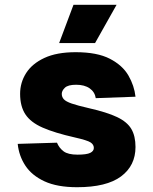

<svg xmlns="http://www.w3.org/2000/svg" viewBox="-20 -770 640 802"><path d="M302 12Q219 12 166 -12.5Q113 -37 86 -78Q59 -119 54 -169L218 -174Q227 -152 245.5 -138Q264 -124 304 -124Q342 -124 357 -131.5Q372 -139 372 -152Q372 -166 358.5 -175Q345 -184 292 -196Q208 -215 158 -237Q108 -259 86 -292.5Q64 -326 64 -378Q64 -425 89 -464.5Q114 -504 165.5 -528Q217 -552 296 -552Q386 -552 439 -524.5Q492 -497 516.5 -454.5Q541 -412 546 -366L380 -360Q376 -386 354.5 -401Q333 -416 298 -416Q264 -416 251 -403.5Q238 -391 238 -378Q238 -365 246.5 -355.5Q255 -346 279.5 -337.5Q304 -329 352 -318Q427 -301 469 -281Q511 -261 528.5 -231.5Q546 -202 546 -156Q546 -78 485.5 -33Q425 12 302 12ZM227 -590 287 -750H467L377 -590Z"/></svg>

Font: Geist Mono Black
Style: Regular
Weight: 900
Monospace: yes
Designer: Basement.studio, Andrés Briganti, Mateo Zaragoza
Foundry: Basement.studio, Vercel, Andrés Briganti, Guido Ferreyra, Mateo Zaragoza
Version: Version 1.500; ttfautohint (v1.8.4.7-5d5b)